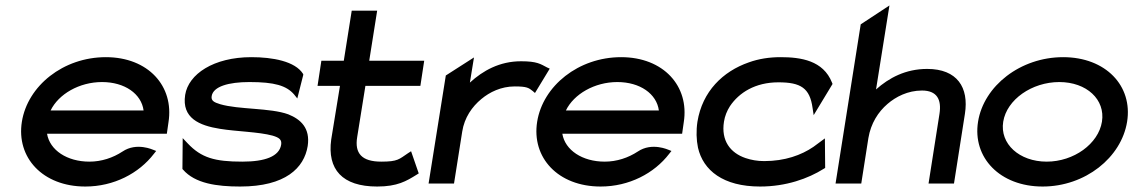

<svg xmlns="http://www.w3.org/2000/svg" viewBox="-20 -671 4144 702"><path d="M60 -226C39 -95 136 11 292 11C396 11 488 -37 543 -109L551 -119L541 -123C540 -123 480 -152 428 -117C393 -94 351 -80 307 -80C225 -80 162 -122 152 -182H590L596 -224C617 -356 522 -462 367 -462C211 -462 81 -357 60 -226ZM165 -267C194 -327 270 -371 353 -371C436 -371 497 -328 505 -267Z M657 -324C644 -239 709 -212 784 -200C845 -190 926 -189 977 -175C1000 -168 1011 -161 1008 -142C1001 -99 949 -80 866 -80C765 -80 716 -94 666 -147L648 -166L647 -53L649 -51C693 0 773 11 858 11C1024 11 1092 -57 1105 -137C1115 -203 1079 -235 1034 -253C968 -277 853 -270 785 -290C762 -297 751 -303 754 -320C760 -355 816 -371 892 -371C984 -371 1027 -358 1055 -326L1067 -311L1089 -398L1088 -401C1059 -447 977 -462 899 -462C761 -462 669 -400 657 -324Z M1141 -357H1223L1191 -161C1176 -52 1231 11 1359 11C1433 11 1466 -9 1503 -32L1511 -37L1483 -118L1472 -111C1439 -89 1435 -80 1374 -80C1303 -80 1276 -110 1286 -170L1316 -357H1517L1531 -449H1330L1359 -632H1266L1237 -449H1155Z M1547 0H1640L1670 -190C1678 -241 1706 -281 1740 -309C1770 -334 1812 -355 1862 -355C1906 -355 1913 -350 1928 -338L1936 -331L1990 -420L1981 -424C1956 -437 1944 -447 1885 -447C1807 -447 1746 -413 1698 -369L1713 -461L1610 -395Z M1944 -226C1923 -95 2020 11 2176 11C2280 11 2372 -37 2427 -109L2435 -119L2425 -123C2424 -123 2364 -152 2312 -117C2277 -94 2235 -80 2191 -80C2109 -80 2046 -122 2036 -182H2474L2480 -224C2501 -356 2406 -462 2251 -462C2095 -462 1965 -357 1944 -226ZM2049 -267C2078 -327 2154 -371 2237 -371C2320 -371 2381 -328 2389 -267Z M2530 -226C2525 -193 2526 -160 2532 -131C2551 -48 2624 11 2759 11C2854 11 2935 -18 2992 -54L2997 -57L2996 -165L2954 -134C2910 -104 2850 -82 2774 -82C2749 -82 2727 -86 2706 -93C2650 -112 2616 -157 2627 -226C2630 -246 2638 -266 2649 -283C2682 -332 2741 -370 2826 -370C2908 -370 2941 -349 2951 -276L2955 -250L3024 -364L3022 -369C2990 -450 2908 -462 2834 -462C2793 -462 2754 -456 2718 -443C2623 -410 2548 -337 2530 -226Z M3035 0H3129L3155 -166C3164 -220 3191 -262 3225 -291C3255 -317 3299 -340 3351 -340C3406 -340 3423 -307 3415 -255L3375 0H3468L3508 -255C3523 -351 3480 -419 3370 -419C3291 -419 3230 -386 3183 -344L3232 -651L3127 -582Z M3556 -226C3535 -95 3636 11 3792 11C3948 11 4080 -95 4101 -226C4122 -357 4023 -462 3867 -462C3711 -462 3577 -357 3556 -226ZM3648 -226C3661 -307 3753 -371 3853 -371C3953 -371 4022 -307 4009 -226C3996 -145 3906 -80 3807 -80C3707 -80 3635 -145 3648 -226Z"/></svg>

Font: Charger Pro
Style: ExBdExtObl
Weight: 400
Designer: Jasper
Foundry: Cannot Into Space Fonts
Version: Version 1.09